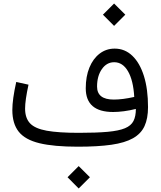

<svg xmlns="http://www.w3.org/2000/svg" viewBox="-20 -842 924 1102"><path d="M570.8 -757.8 634.8 -821.8 699.2 -757.8 634.8 -693.4ZM759.8 -216.8Q725.1 -208 691.4 -203.6Q657.7 -199.2 629.4 -199.2Q472.2 -199.2 472.2 -335.4Q472.2 -403.3 493.2 -454.3Q514.2 -505.4 551.8 -534.2Q589.4 -563 638.2 -563Q696.8 -563 739.7 -521.7Q782.7 -480.5 806.2 -405.3Q829.6 -330.1 829.6 -227.1Q829.6 -162.1 809.6 -118.4Q789.6 -74.7 743.4 -48.6Q697.3 -22.5 619.4 -11.2Q541.5 0 426.3 0Q289.1 0 206.5 -20Q124 -40 87.4 -86.2Q50.8 -132.3 50.8 -210.4Q50.8 -271.5 73.2 -371.6L143.6 -356Q124 -265.6 124 -218.8Q124 -164.6 152.3 -134.3Q180.7 -104 248 -91.8Q315.4 -79.6 432.1 -79.6Q533.7 -79.6 597.9 -85.4Q662.1 -91.3 697.3 -106Q732.4 -120.6 746.1 -147.5Q759.8 -174.3 759.8 -216.8ZM750.5 -285.6Q745.1 -380.4 714.8 -432.6Q684.6 -484.9 635.3 -484.9Q592.3 -484.9 564.7 -445.3Q537.1 -405.8 537.1 -345.2Q537.1 -270.5 633.3 -270.5Q683.1 -270.5 750.5 -285.6ZM367.7 175.3 431.6 111.3 496.1 175.3 431.6 239.7Z"/></svg>

Font: Estedad-FD Regular
Style: FD-Regular
Weight: 400
Designer: Amin Abedi
Version: Version 7.3